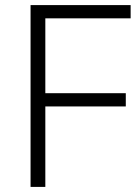

<svg xmlns="http://www.w3.org/2000/svg" viewBox="-20 -734 546 754"><path d="M158 0V-316H474V-368H158V-662H493V-714H100V0Z"/></svg>

Font: Noto Sans Sinhala UI Light
Style: Regular
Weight: 300
Designer: Jelle Bosma - Monotype Design Team
Foundry: Monotype Imaging Inc.
Version: Version 2.006